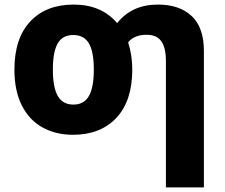

<svg xmlns="http://www.w3.org/2000/svg" viewBox="-20 -579 982 839"><path d="M299 10Q224 10 166 -22Q108 -54 75.5 -118Q43 -182 43 -275Q43 -411 112 -485Q181 -559 302 -559Q423 -559 492 -478Q556 -559 670 -559Q764 -559 817.5 -509Q871 -459 871 -356V240H705V-313Q705 -370 685 -398.5Q665 -427 621 -427Q566 -427 540 -394Q558 -338 558 -275Q558 -138 488.5 -64Q419 10 299 10ZM301 -122Q347 -122 368.5 -159.5Q390 -197 390 -275Q390 -353 368.5 -389.5Q347 -426 300 -426Q253 -426 232 -389Q211 -352 211 -275Q211 -197 232.5 -159.5Q254 -122 301 -122Z"/></svg>

Font: Noto Sans UI ExtraBold
Style: Regular
Weight: 800
Designer: Monotype Design Team
Foundry: Monotype Imaging Inc.
Version: Version 1.001